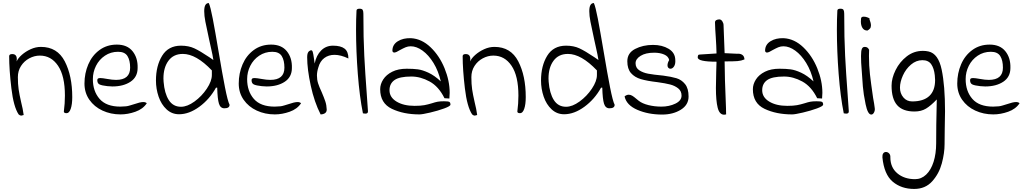

<svg xmlns="http://www.w3.org/2000/svg" viewBox="-20 -749 6695 1257"><path d="M119 8Q111 8 102 0Q69 -49 54.5 -171Q40 -293 40 -381Q40 -395 60 -395Q90 -395 90 -362Q90 -353 89 -347Q98 -368 123 -390Q148 -412 181 -427Q214 -442 248 -442Q355 -442 404 -347.5Q453 -253 453 -113Q453 -65 443 -36.5Q433 -8 416 -8Q398 -8 398 -19Q405 -72 405 -123Q405 -252 360 -318.5Q315 -385 241 -385Q205 -385 171.5 -367Q138 -349 117.5 -317Q97 -285 97 -244Q97 -198 102 -164Q107 -130 118 -82Q130 -35 135 4Q121 8 119 8Z M533 -202Q533 -269 558 -327.5Q583 -386 631.5 -421.5Q680 -457 745 -457Q813 -457 848 -413.5Q883 -370 881 -304Q881 -245 834.5 -214Q788 -183 716 -183Q705 -183 683 -185Q647 -189 632 -196Q617 -203 617 -224Q617 -231 621 -234.5Q625 -238 637 -238Q650 -238 683 -232Q715 -226 740 -226Q832 -226 832 -306Q832 -354 814.5 -382Q797 -410 753 -410Q705 -410 667 -384.5Q629 -359 608.5 -318Q588 -277 588 -231Q588 -152 632 -101.5Q676 -51 768 -51Q779 -51 805 -53Q816 -54 832 -59Q848 -64 855 -66Q898 -81 918 -81Q933 -81 941 -73Q916 -35 866.5 -17.5Q817 0 769 0Q705 0 651 -25Q597 -50 565 -96Q533 -142 533 -202Z M1001 -222Q1001 -318 1041.5 -384Q1082 -450 1165 -450Q1215 -450 1252.5 -432.5Q1290 -415 1351 -374L1377 -356Q1372 -389 1362 -432Q1352 -475 1349 -491Q1332 -569 1324.5 -607.5Q1317 -646 1317 -676Q1317 -729 1347 -729Q1358 -705 1373 -626.5Q1388 -548 1411 -412Q1435 -268 1453 -177Q1471 -86 1483 -63Q1483 -40 1449 -40Q1423 -40 1413.5 -70Q1404 -100 1402 -175H1394Q1352 -99 1285 -50Q1218 -1 1152 -1Q1105 -1 1070.5 -33Q1036 -65 1018.5 -116Q1001 -167 1001 -222ZM1367 -258V-288Q1264 -396 1177 -396Q1116 -396 1083 -351.5Q1050 -307 1050 -235L1051 -214Q1057 -138 1085 -94Q1113 -50 1165 -50Q1206 -50 1253.5 -84.5Q1301 -119 1334 -168.5Q1367 -218 1367 -258Z M1543 -202Q1543 -269 1568 -327.5Q1593 -386 1641.5 -421.5Q1690 -457 1755 -457Q1823 -457 1858 -413.5Q1893 -370 1891 -304Q1891 -245 1844.5 -214Q1798 -183 1726 -183Q1715 -183 1693 -185Q1657 -189 1642 -196Q1627 -203 1627 -224Q1627 -231 1631 -234.5Q1635 -238 1647 -238Q1660 -238 1693 -232Q1725 -226 1750 -226Q1842 -226 1842 -306Q1842 -354 1824.5 -382Q1807 -410 1763 -410Q1715 -410 1677 -384.5Q1639 -359 1618.5 -318Q1598 -277 1598 -231Q1598 -152 1642 -101.5Q1686 -51 1778 -51Q1789 -51 1815 -53Q1826 -54 1842 -59Q1858 -64 1865 -66Q1908 -81 1928 -81Q1943 -81 1951 -73Q1926 -35 1876.5 -17.5Q1827 0 1779 0Q1715 0 1661 -25Q1607 -50 1575 -96Q1543 -142 1543 -202Z M1991 -375Q1991 -406 2005 -415Q2013 -420 2017 -420Q2024 -420 2027.5 -409Q2031 -398 2035 -369L2040 -333Q2051 -387 2082.5 -418.5Q2114 -450 2160 -450Q2211 -450 2236 -430.5Q2261 -411 2261 -366Q2211 -390 2170 -390Q2131 -390 2103 -369Q2075 -348 2064 -307Q2055 -279 2055 -254Q2055 -227 2062.5 -203.5Q2070 -180 2086 -146Q2101 -111 2109.5 -86Q2118 -61 2119 -32Q2119 -15 2107 -7.5Q2095 0 2079 0Q2038 -80 2014.5 -188Q1991 -296 1991 -375Z M2311 -555Q2311 -625 2314 -679Q2314 -692 2334 -692Q2350 -692 2354.5 -684Q2359 -676 2359 -659Q2359 -497 2365 -382.5Q2371 -268 2381 -136Q2387 -51 2389 -21Q2390 -5 2372 -5Q2366 -5 2356 -7Q2334 -116 2322.5 -265.5Q2311 -415 2311 -555Z M2469 -165Q2469 -198 2489 -229Q2509 -260 2548 -279.5Q2587 -299 2643 -299Q2686 -299 2716 -295Q2746 -291 2785 -273Q2824 -255 2866 -216Q2850 -285 2818 -337Q2786 -389 2746.5 -417.5Q2707 -446 2669 -446Q2651 -446 2635.5 -439.5Q2620 -433 2598 -421Q2573 -405 2561 -405Q2556 -405 2552.5 -408.5Q2549 -412 2549 -417Q2549 -457 2584.5 -479Q2620 -501 2671 -499Q2741 -495 2799 -439.5Q2857 -384 2890.5 -302Q2924 -220 2924 -141Q2924 -128 2922 -104L2890 -106Q2852 -183 2792.5 -215.5Q2733 -248 2673 -248Q2596 -248 2563 -225Q2530 -202 2530 -158Q2530 -112 2576 -84Q2622 -56 2694 -56Q2734 -56 2758 -60.5Q2782 -65 2808 -73Q2829 -80 2845 -83Q2861 -86 2886 -86Q2914 -86 2921.5 -82Q2929 -78 2929 -64Q2929 -54 2888 -39Q2847 -24 2796 -12Q2745 0 2726 0Q2622 0 2545.5 -36.5Q2469 -73 2469 -165Z M3088 8Q3080 8 3071 0Q3038 -49 3023.5 -171Q3009 -293 3009 -381Q3009 -395 3029 -395Q3059 -395 3059 -362Q3059 -353 3058 -347Q3067 -368 3092 -390Q3117 -412 3150 -427Q3183 -442 3217 -442Q3324 -442 3373 -347.5Q3422 -253 3422 -113Q3422 -65 3412 -36.5Q3402 -8 3385 -8Q3367 -8 3367 -19Q3374 -72 3374 -123Q3374 -252 3329 -318.5Q3284 -385 3210 -385Q3174 -385 3140.5 -367Q3107 -349 3086.5 -317Q3066 -285 3066 -244Q3066 -198 3071 -164Q3076 -130 3087 -82Q3099 -35 3104 4Q3090 8 3088 8Z M3522 -222Q3522 -318 3562.5 -384Q3603 -450 3686 -450Q3736 -450 3773.5 -432.5Q3811 -415 3872 -374L3898 -356Q3893 -389 3883 -432Q3873 -475 3870 -491Q3853 -569 3845.5 -607.5Q3838 -646 3838 -676Q3838 -729 3868 -729Q3879 -705 3894 -626.5Q3909 -548 3932 -412Q3956 -268 3974 -177Q3992 -86 4004 -63Q4004 -40 3970 -40Q3944 -40 3934.5 -70Q3925 -100 3923 -175H3915Q3873 -99 3806 -50Q3739 -1 3673 -1Q3626 -1 3591.5 -33Q3557 -65 3539.5 -116Q3522 -167 3522 -222ZM3888 -258V-288Q3785 -396 3698 -396Q3637 -396 3604 -351.5Q3571 -307 3571 -235L3572 -214Q3578 -138 3606 -94Q3634 -50 3686 -50Q3727 -50 3774.5 -84.5Q3822 -119 3855 -168.5Q3888 -218 3888 -258Z M4096 -129Q4108 -129 4119.5 -122Q4131 -115 4143 -104.5Q4155 -94 4162 -89Q4185 -71 4225 -61Q4265 -51 4310 -51Q4361 -51 4401.5 -70.5Q4442 -90 4442 -123Q4442 -153 4420 -170.5Q4398 -188 4367 -196Q4336 -204 4285 -211Q4216 -219 4175.5 -231Q4135 -243 4111 -270.5Q4087 -298 4087 -348Q4087 -402 4138 -428.5Q4189 -455 4255 -455Q4315 -455 4357.5 -429.5Q4400 -404 4401 -357Q4403 -330 4393 -314.5Q4383 -299 4369 -299Q4361 -299 4355.5 -305Q4350 -311 4350 -321Q4350 -337 4361 -356Q4356 -380 4328.5 -392Q4301 -404 4263 -404Q4207 -404 4174 -383.5Q4141 -363 4141 -335Q4141 -305 4165 -289Q4189 -273 4223.5 -266.5Q4258 -260 4322 -254Q4375 -247 4408.5 -237Q4442 -227 4465 -198.5Q4488 -170 4488 -117Q4488 -62 4437 -30.5Q4386 1 4315 1Q4224 1 4152.5 -30Q4081 -61 4069 -118Q4083 -129 4096 -129Z M4721 2Q4690 2 4678.5 -44Q4667 -90 4667 -173Q4667 -207 4669 -279Q4671 -323 4671 -345Q4548 -345 4548 -373Q4548 -382 4550.5 -387Q4553 -392 4562 -392L4671 -399Q4670 -448 4666 -506Q4662 -558 4661 -602Q4661 -613 4670 -617.5Q4679 -622 4689 -622Q4701 -622 4709 -609.5Q4717 -597 4717 -584L4724 -401L4807 -397Q4826 -399 4839.5 -390Q4853 -381 4854 -360Q4833 -351 4808 -349Q4783 -347 4724 -347Q4724 -254 4733 -41Q4733 -19 4733.5 -10.5Q4734 -2 4734 0Q4724 2 4721 2Z M4909 -165Q4909 -198 4929 -229Q4949 -260 4988 -279.5Q5027 -299 5083 -299Q5126 -299 5156 -295Q5186 -291 5225 -273Q5264 -255 5306 -216Q5290 -285 5258 -337Q5226 -389 5186.5 -417.5Q5147 -446 5109 -446Q5091 -446 5075.5 -439.5Q5060 -433 5038 -421Q5013 -405 5001 -405Q4996 -405 4992.5 -408.5Q4989 -412 4989 -417Q4989 -457 5024.5 -479Q5060 -501 5111 -499Q5181 -495 5239 -439.5Q5297 -384 5330.5 -302Q5364 -220 5364 -141Q5364 -128 5362 -104L5330 -106Q5292 -183 5232.5 -215.5Q5173 -248 5113 -248Q5036 -248 5003 -225Q4970 -202 4970 -158Q4970 -112 5016 -84Q5062 -56 5134 -56Q5174 -56 5198 -60.5Q5222 -65 5248 -73Q5269 -80 5285 -83Q5301 -86 5326 -86Q5354 -86 5361.5 -82Q5369 -78 5369 -64Q5369 -54 5328 -39Q5287 -24 5236 -12Q5185 0 5166 0Q5062 0 4985.5 -36.5Q4909 -73 4909 -165Z M5459 -555Q5459 -625 5462 -679Q5462 -692 5482 -692Q5498 -692 5502.5 -684Q5507 -676 5507 -659Q5507 -497 5513 -382.5Q5519 -268 5529 -136Q5535 -51 5537 -21Q5538 -5 5520 -5Q5514 -5 5504 -7Q5482 -116 5470.5 -265.5Q5459 -415 5459 -555Z M5618 -338Q5617 -355 5617 -382Q5617 -416 5622.5 -429Q5628 -442 5641 -442Q5652 -442 5658.5 -437.5Q5665 -433 5670 -423L5669 -383Q5669 -319 5675.5 -262Q5682 -205 5696 -109Q5704 -67 5707 -40Q5709 -26 5702 -12.5Q5695 1 5684 1Q5661 1 5647 -66.5Q5633 -134 5629 -183Q5625 -232 5618 -338ZM5616 -608Q5616 -619 5617 -624Q5616 -640 5635 -640Q5649 -640 5663.5 -633.5Q5678 -627 5672 -624Q5682 -598 5682 -583Q5682 -570 5676 -562.5Q5670 -555 5659 -549Q5637 -549 5626.5 -566Q5616 -583 5616 -608Z M5757 281Q5756 264 5762.5 255Q5769 246 5780 246Q5792 246 5801 255.5Q5810 265 5809 281Q5809 347 5854.5 385.5Q5900 424 5971 424Q6012 424 6043.5 394Q6075 364 6092 310.5Q6109 257 6109 188Q6109 67 6112 -47L6113 -98Q6074 -57 6042.5 -38Q6011 -19 5967 -19Q5890 -19 5853.5 -60.5Q5817 -102 5817 -188Q5817 -237 5843.5 -290.5Q5870 -344 5916.5 -380Q5963 -416 6022 -416Q6042 -416 6059 -412Q6123 -398 6145 -293Q6167 -188 6167 -21Q6167 25 6165 101L6164 196Q6164 253 6146 320.5Q6128 388 6083 438Q6038 488 5965 488Q5881 488 5824.5 440.5Q5768 393 5757 281ZM6102 -225Q6102 -234 6100 -256Q6095 -302 6076.5 -328.5Q6058 -355 6019 -355Q5978 -355 5944 -326Q5910 -297 5891 -254.5Q5872 -212 5872 -175Q5872 -138 5894 -111.5Q5916 -85 5952 -85Q6026 -85 6064 -120.5Q6102 -156 6102 -225Z M6247 -202Q6247 -269 6272 -327.5Q6297 -386 6345.5 -421.5Q6394 -457 6459 -457Q6527 -457 6562 -413.5Q6597 -370 6595 -304Q6595 -245 6548.5 -214Q6502 -183 6430 -183Q6419 -183 6397 -185Q6361 -189 6346 -196Q6331 -203 6331 -224Q6331 -231 6335 -234.5Q6339 -238 6351 -238Q6364 -238 6397 -232Q6429 -226 6454 -226Q6546 -226 6546 -306Q6546 -354 6528.5 -382Q6511 -410 6467 -410Q6419 -410 6381 -384.5Q6343 -359 6322.5 -318Q6302 -277 6302 -231Q6302 -152 6346 -101.5Q6390 -51 6482 -51Q6493 -51 6519 -53Q6530 -54 6546 -59Q6562 -64 6569 -66Q6612 -81 6632 -81Q6647 -81 6655 -73Q6630 -35 6580.5 -17.5Q6531 0 6483 0Q6419 0 6365 -25Q6311 -50 6279 -96Q6247 -142 6247 -202Z"/></svg>

Font: Indie Flower
Style: Regular
Weight: 400
Designer: Kimberly Geswein
Foundry: Kimberly Geswein
Version: Version 2.000